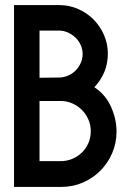

<svg xmlns="http://www.w3.org/2000/svg" viewBox="-20 -731 499 753"><path d="M213 -711Q252 -711 287 -695.5Q322 -680 347.5 -654Q373 -628 388 -593.5Q403 -559 403 -521Q403 -445 350 -389Q394 -360 415.5 -312Q437 -264 437 -215Q437 -170 420 -130.5Q403 -91 373.5 -61.5Q344 -32 305 -15Q266 2 221 2H35V-711ZM135 -335V-99H218Q242 -99 263.5 -108Q285 -117 301 -132.5Q317 -148 326.5 -169.5Q336 -191 336 -217Q336 -241 326.5 -262.5Q317 -284 301 -300Q285 -316 263.5 -325.5Q242 -335 218 -335ZM135 -611V-426L211 -427Q229 -427 246 -434Q263 -441 275.5 -453.5Q288 -466 296 -482.5Q304 -499 304 -519Q304 -538 296.5 -554.5Q289 -571 276 -583.5Q263 -596 246.5 -603.5Q230 -611 211 -611Z"/></svg>

Font: Fundamental  Brigade
Style: Regular
Weight: 400
Designer: Peter Wiegel, original typeface by Arno Drescher 1935
Foundry: Peter Wiegel
Version: Version 0.000 2012 initial release